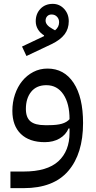

<svg xmlns="http://www.w3.org/2000/svg" viewBox="-20 -734 495 994"><path d="M34 154H103Q224 154 282 101Q340 48 340 -47V-69H335Q321 -36 288.5 -17Q256 2 212 2Q132 2 88 -40.5Q44 -83 44 -160Q44 -205 57.5 -245Q71 -285 95 -314.5Q119 -344 152.5 -361.5Q186 -379 226 -379Q312 -379 361 -305Q410 -231 410 -97Q410 62 333.5 151Q257 240 103 240H34ZM232 -86Q275 -86 300.5 -93.5Q326 -101 340 -117Q340 -198 308 -245.5Q276 -293 220 -293Q169 -293 141.5 -259Q114 -225 114 -170Q114 -126 137.5 -106Q161 -86 212 -86ZM94 -493 208 -547V-551Q188 -563 176.5 -582Q165 -601 165 -624Q165 -663 189.5 -688.5Q214 -714 253 -714Q288 -714 312 -688Q336 -662 336 -624Q336 -585 314.5 -556.5Q293 -528 248 -506L117 -444ZM216 -627Q216 -604 251 -585L265 -577Q286 -594 286 -619Q286 -636 275 -647.5Q264 -659 247 -659Q233 -659 224.5 -650Q216 -641 216 -627Z"/></svg>

Font: IBM Plex Sans Arabic
Style: Regular
Weight: 400
Designer: Mike Abbink, Paul van der Laan, Pieter van Rosmalen, Wael Morcos, Khajak Apelian
Foundry: Bold Monday
Version: Version 1.005